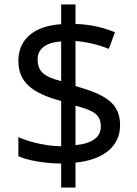

<svg xmlns="http://www.w3.org/2000/svg" viewBox="-20 -779 612 857"><path d="M253 -49V58H317V-53C444 -66 516 -127 516 -220C516 -320 449 -357 317 -395V-596C370 -592 423 -578 466 -561L493 -635C445 -655 388 -670 317 -672V-759H253V-671C136 -664 62 -606 62 -508C62 -413 121 -364 253 -328V-126C185 -127 107 -146 62 -167V-82C105 -62 179 -50 253 -49ZM253 -594V-417C173 -437 148 -462 148 -515C148 -559 181 -589 253 -594ZM317 -131V-307C404 -285 430 -264 430 -214C430 -169 395 -139 317 -131Z"/></svg>

Font: Noto Sans Psalter Pahlavi
Style: Regular
Weight: 400
Designer: Monotype Design Team
Foundry: Monotype Imaging Inc.
Version: Version 2.002